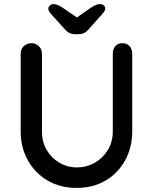

<svg xmlns="http://www.w3.org/2000/svg" viewBox="-20 -912 748 938"><path d="M578 -701Q600 -701 613 -686.5Q626 -672 626 -650V-271Q626 -191 591 -128Q556 -65 495 -29.5Q434 6 354 6Q275 6 213.5 -29.5Q152 -65 116.5 -128Q81 -191 81 -271V-650Q81 -672 96 -686.5Q111 -701 135 -701Q154 -701 169.5 -686.5Q185 -672 185 -650V-271Q185 -218 208.5 -178.5Q232 -139 271 -116.5Q310 -94 354 -94Q402 -94 442 -116.5Q482 -139 506.5 -178.5Q531 -218 531 -271V-650Q531 -672 543.5 -686.5Q556 -701 578 -701ZM339 -815 425 -875Q439 -884 449 -888Q459 -892 468 -892Q480 -892 487 -885.5Q494 -879 494 -871Q494 -865 491.5 -859.5Q489 -854 481 -845L414 -770Q403 -757 391 -751Q379 -745 362 -745H348Q331 -745 319 -751Q307 -757 296 -770L228 -845Q221 -854 218.5 -859Q216 -864 216 -870Q216 -878 223.5 -885Q231 -892 242 -892Q259 -892 285 -875L371 -816Z"/></svg>

Font: Quicksand Light SemiBold
Style: Regular
Weight: 600
Version: Version 3.006